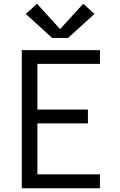

<svg xmlns="http://www.w3.org/2000/svg" viewBox="-20 -1002 640 1022"><path d="M96 0V-735H512V-662H179V-419H448V-345H179V-74H512V0ZM258 -800 117 -928 177 -982 300 -847 423 -982 483 -928 342 -800Z"/></svg>

Font: Iosevka SS04 Extended
Style: Regular
Weight: 400
Width: 7
Monospace: yes
Designer: Belleve Invis
Foundry: Belleve Invis
Version: Version 19.0.0; ttfautohint (v1.8.4)